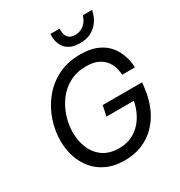

<svg xmlns="http://www.w3.org/2000/svg" viewBox="-221 -1117 1196 1278"><g transform="rotate(-30 377.0 -478.5)"><path d="M366 10Q288 10 230 -16.5Q172 -43 134 -88.5Q96 -134 77 -192.5Q58 -251 58 -316Q58 -393 83.5 -469.5Q109 -546 159.5 -609.5Q210 -673 284.5 -711.5Q359 -750 458 -750Q528 -750 576 -731.5Q624 -713 654 -683.5Q684 -654 700 -621.5Q716 -589 723 -559.5Q730 -530 731 -511.5Q732 -493 732 -493H634Q634 -493 632.5 -510Q631 -527 623.5 -552Q616 -577 597 -602.5Q578 -628 543 -645Q508 -662 452 -662Q380 -662 324.5 -632Q269 -602 232 -552Q195 -502 176 -442.5Q157 -383 157 -323Q157 -259 180 -203Q203 -147 251.5 -113Q300 -79 374 -79Q428 -79 470.5 -99Q513 -119 544 -154Q575 -189 594 -235Q613 -281 619 -333L622 -359L654 -304H404L421 -383H724L717 -330Q707 -256 679 -194Q651 -132 606 -86Q561 -40 500.5 -15Q440 10 366 10ZM497 -815Q449 -815 420.5 -830.5Q392 -846 378 -868.5Q364 -891 359.5 -913.5Q355 -936 355.5 -951.5Q356 -967 356 -967H427Q427 -967 426.5 -953.5Q426 -940 430.5 -923Q435 -906 450 -892.5Q465 -879 497 -879Q530 -879 551 -892.5Q572 -906 584 -923Q596 -940 600.5 -953.5Q605 -967 605 -967H676Q676 -967 672.5 -951.5Q669 -936 659 -913.5Q649 -891 629 -868.5Q609 -846 577 -830.5Q545 -815 497 -815Z"/></g></svg>

Font: Be Vietnam Pro Variable Thin
Style: Italic
Weight: 100
Italic angle: -12°
Designer: Lam Bao, Tony Le, Vietanh Nguyen
Foundry: Yellow Type Foundry
Version: Version 1.002